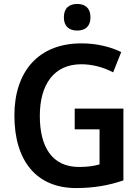

<svg xmlns="http://www.w3.org/2000/svg" viewBox="-20 -944 710 974"><path d="M372 -924C332 -924 304 -904 304 -856C304 -809 332 -789 372 -789C411 -789 439 -809 439 -856C439 -904 411 -924 372 -924ZM359 -393V-288H485V-110C458 -102 423 -97 381 -97C243 -97 182 -200 182 -356C182 -517 255 -618 392 -618C451 -618 506 -602 554 -577L595 -680C539 -707 470 -724 393 -724C174 -724 53 -580 53 -358C53 -128 165 10 366 10C457 10 534 -4 606 -29V-393Z"/></svg>

Font: Noto Sans Myanmar UI SemiCondensed SemiBold
Style: Regular
Weight: 600
Width: 4
Designer: Monotype Design Team
Foundry: Monotype Imaging Inc.
Version: Version 2.103